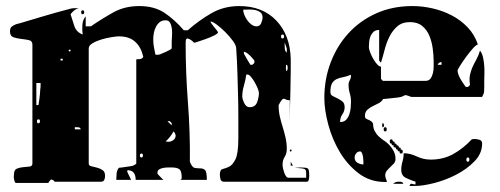

<svg xmlns="http://www.w3.org/2000/svg" viewBox="-20 -587 1651 634"><path d="M991 0Q991 -11 991 -17.5Q991 -24 988 -27Q985 -30 977 -31Q969 -32 953 -33L973 -34Q991 -34 996 -31Q1001 -28 1001 -10Q1001 -10 1001 -6Q1001 -2 1000.5 2Q1000 6 998.5 9.5Q997 13 993 13H720Q710 13 708 4.5Q706 -4 706 -10Q706 -27 715.5 -29Q725 -31 736.5 -36.5Q748 -42 757.5 -61Q767 -80 767 -131Q767 -170 767 -204.5Q767 -239 766 -273.5Q765 -308 764 -345Q763 -382 760 -427Q760 -437 749 -452Q738 -467 724 -481Q710 -495 696 -505.5Q682 -516 675 -516Q675 -514 678.5 -509Q682 -504 686.5 -498.5Q691 -493 695 -488Q699 -483 700 -480Q698 -475 685.5 -469Q673 -463 659 -458Q645 -453 634 -449.5Q623 -446 623 -446Q620 -446 620 -447Q619 -447 616.5 -450Q614 -453 613 -453Q611 -455 606 -457.5Q601 -460 600 -460Q594 -460 593.5 -453Q593 -446 593 -444Q593 -347 600.5 -249.5Q608 -152 607 -53Q614 -34 623.5 -32.5Q633 -31 642 -31Q651 -31 657 -25.5Q663 -20 663 7H573Q580 7 580 0Q580 -22 572.5 -28Q565 -34 547 -34Q542 -34 534.5 -34Q527 -34 519 -32.5Q511 -31 505.5 -27.5Q500 -24 500 -17V-13Q502 -11 509.5 -3Q517 5 520 7H428Q428 -25 401 -25L400 -20Q401 -17 406.5 -6.5Q412 4 413 7H364Q364 -1 365 -13.5Q366 -26 373 -33Q376 -33 382.5 -34Q389 -35 396.5 -36Q404 -37 410.5 -38Q417 -39 420 -40Q422 -41 426 -43.5Q430 -46 430 -47V-391Q434 -391 442.5 -392Q451 -393 453 -400Q446 -431 426.5 -449Q407 -467 372 -467Q366 -467 349.5 -464.5Q333 -462 316 -457Q299 -452 286 -444.5Q273 -437 273 -427V-47Q273 -40 281.5 -38Q290 -36 300 -33.5Q310 -31 318.5 -25.5Q327 -20 327 -6Q327 0 324.5 6.5Q322 13 313 13H160Q159 9 153 7Q153 6 150 6Q147 6 147 7Q146 8 143 11.5Q140 15 140 17H33Q30 17 28.5 12.5Q27 8 26 3Q25 -3 26 -10Q26 -26 35.5 -30Q45 -34 56.5 -35Q68 -36 77.5 -37Q87 -38 87 -47V-440Q87 -452 75.5 -454.5Q64 -457 50 -458.5Q36 -460 24.5 -464Q13 -468 13 -483Q13 -494 18 -498.5Q23 -503 33 -507Q42 -509 65 -516Q88 -523 113.5 -530.5Q139 -538 161.5 -544.5Q184 -551 193 -553Q209 -557 213.5 -558.5Q218 -560 230 -560H240Q232 -558 225 -552.5Q218 -547 213 -540Q219 -521 225.5 -501Q232 -481 253 -473Q251 -486 252 -504Q253 -522 263 -533V-500H280Q318 -526 355 -546.5Q392 -567 440 -567Q489 -567 522.5 -545Q556 -523 587 -487H600Q636 -519 677.5 -543Q719 -567 770 -567Q847 -567 892.5 -519Q938 -471 940 -393Q940 -382 940 -352.5Q940 -323 939 -290Q938 -257 937.5 -227.5Q937 -198 937 -187V-256Q928 -256 924 -258.5Q920 -261 917 -261Q914 -261 910.5 -257Q907 -253 900 -240Q900 -220 904 -202.5Q908 -185 913.5 -167.5Q919 -150 923 -132Q927 -114 927 -95Q927 -80 920 -69Q913 -58 913 -43Q913 -38 914.5 -31Q916 -24 918.5 -17Q921 -10 924.5 -5Q928 0 933 0ZM847 -530Q847 -541 839.5 -546.5Q832 -552 822 -554Q812 -556 801 -555.5Q790 -555 783 -555Q783 -547 787 -537.5Q791 -528 797 -519.5Q803 -511 811 -505.5Q819 -500 827 -500Q838 -500 842.5 -510.5Q847 -521 847 -530ZM253 -540Q248 -540 248 -546.5Q248 -553 253 -553Q258 -553 258 -546.5Q258 -540 253 -540ZM547 -450Q547 -457 548 -469Q549 -481 547.5 -492.5Q546 -504 541.5 -512Q537 -520 527 -520Q515 -520 507.5 -514Q500 -508 495 -498.5Q490 -489 488 -478Q486 -467 486 -457Q486 -444 488 -433Q490 -422 493 -407Q496 -406 500 -406L507 -407Q512 -409 527 -415.5Q542 -422 547 -427ZM913 -460Q918 -460 918 -466.5Q918 -473 913 -473Q908 -473 908 -466.5Q908 -460 913 -460ZM927 -427 920 -447V-437Q920 -430 920.5 -424.5Q921 -419 927 -413ZM213 -420Q214 -423 210 -423Q206 -423 207 -420Q207 -417 210 -417Q213 -417 213 -420ZM820 -387Q819 -388 815.5 -392.5Q812 -397 807 -402Q802 -407 796 -411.5Q790 -416 785 -416Q785 -415 785.5 -411Q786 -407 787 -407Q789 -403 796.5 -390Q804 -377 807 -373H813Q819 -377 820 -380ZM187 -393H180V-387H187ZM594 -373Q594 -362 590 -352Q586 -342 586 -330L587 -313Q587 -312 590 -303.5Q593 -295 593 -293Q593 -283 588.5 -281Q584 -279 577 -279Q567 -279 559 -282.5Q551 -286 543 -290.5Q535 -295 526 -298.5Q517 -302 505 -302Q505 -303 517 -311.5Q529 -320 544 -332Q559 -344 573.5 -357Q588 -370 593 -380Q594 -378 594 -373ZM927 -353Q930 -356 930 -363.5Q930 -371 927 -373Q925 -374 924.5 -371Q924 -368 924 -363.5Q924 -359 924.5 -355.5Q925 -352 927 -353ZM835 -280Q835 -285 831 -295Q827 -305 821 -315.5Q815 -326 808.5 -333.5Q802 -341 797 -341Q794 -341 793 -340Q791 -323 785.5 -304.5Q780 -286 780 -269Q780 -260 786.5 -246.5Q793 -233 804 -233Q823 -233 829 -249.5Q835 -266 835 -280ZM100 -313V-240H107Q108 -250 110 -260Q111 -268 112 -277.5Q113 -287 113 -293Q114 -296 114 -303.5Q114 -311 114 -313ZM107 -180Q112 -180 112 -186.5Q112 -193 107 -193Q102 -193 102 -186.5Q102 -180 107 -180ZM547 -180Q544 -184 540 -187H533L547 -173ZM247 -160Q245 -165 241.5 -166Q238 -167 233 -167H227V-160ZM560 -140Q560 -142 557.5 -147Q555 -152 553 -153Q548 -144 541.5 -135.5Q535 -127 527 -120Q530 -119 537 -119Q545 -119 552.5 -124.5Q560 -130 560 -140ZM940 -87Q937 -86 937 -90Q937 -94 940 -93Q943 -93 943 -90Q943 -87 940 -87ZM447 -67Q452 -67 452 -73.5Q452 -80 447 -80Q442 -80 442 -73.5Q442 -67 447 -67ZM940 -40V-53L947 -40Z M1525 -300Q1528 -301 1532 -307Q1529 -326 1532 -340Q1535 -354 1540.5 -366Q1546 -378 1553 -390.5Q1560 -403 1565 -420Q1572 -411 1575 -397.5Q1578 -384 1579 -370Q1580 -356 1579.5 -342Q1579 -328 1579 -318Q1579 -315 1579 -309Q1579 -303 1579 -297Q1579 -291 1578.5 -286Q1578 -281 1578 -280L1572 -267H1338Q1336 -268 1328.5 -270.5Q1321 -273 1318 -273Q1317 -273 1311.5 -270Q1306 -267 1305 -267Q1302 -266 1293.5 -265Q1285 -264 1275 -263Q1265 -262 1256.5 -261Q1248 -260 1245 -260Q1240 -251 1230 -246Q1220 -241 1210 -236Q1200 -231 1192.5 -224Q1185 -217 1185 -203Q1185 -196 1193 -193Q1201 -190 1205 -187Q1212 -182 1212 -176Q1212 -170 1214 -162.5Q1216 -155 1223.5 -144.5Q1231 -134 1252 -120Q1265 -111 1275.5 -95.5Q1286 -80 1286 -63Q1286 -53 1280.5 -47Q1275 -41 1269 -35.5Q1263 -30 1257.5 -23.5Q1252 -17 1252 -7Q1252 -4 1254.5 3.5Q1257 11 1258 13Q1256 14 1252 14Q1202 14 1164.5 -14.5Q1127 -43 1102 -85Q1077 -127 1064 -175.5Q1051 -224 1051 -263Q1051 -326 1072 -381Q1093 -436 1131 -477.5Q1169 -519 1222.5 -543Q1276 -567 1342 -567Q1374 -567 1407.5 -559.5Q1441 -552 1471 -536.5Q1501 -521 1524 -497Q1547 -473 1558 -440Q1552 -439 1541 -426.5Q1530 -414 1519 -399Q1508 -384 1499.5 -370.5Q1491 -357 1491 -354Q1491 -348 1494 -340Q1497 -332 1501.5 -324.5Q1506 -317 1510.5 -310.5Q1515 -304 1518 -300ZM1385 -320Q1396 -320 1401.5 -327.5Q1407 -335 1409.5 -345.5Q1412 -356 1412 -367Q1412 -378 1412 -384Q1412 -403 1409 -426Q1406 -449 1398 -468.5Q1390 -488 1374.5 -501Q1359 -514 1334 -514Q1308 -514 1292 -500Q1276 -486 1266 -466Q1256 -446 1250 -422.5Q1244 -399 1238 -380L1232 -387V-488Q1220 -488 1213.5 -482Q1207 -476 1203.5 -467.5Q1200 -459 1199 -449Q1198 -439 1198 -431Q1198 -426 1202 -415Q1206 -404 1212 -393.5Q1218 -383 1225 -375Q1232 -367 1238 -367V-327Q1239 -325 1241.5 -322.5Q1244 -320 1245 -320ZM1438 -382Q1429 -382 1425 -373H1438ZM1139 -250Q1139 -266 1135 -279Q1131 -292 1131 -307Q1131 -315 1135 -322Q1139 -329 1139 -337Q1139 -339 1138 -340Q1124 -334 1112 -332Q1100 -330 1091 -325.5Q1082 -321 1076.5 -312Q1071 -303 1071 -283Q1071 -274 1078.5 -270Q1086 -266 1094.5 -262Q1103 -258 1110.5 -252Q1118 -246 1118 -233Q1118 -220 1110.5 -209.5Q1103 -199 1103 -184Q1116 -184 1123 -191.5Q1130 -199 1133.5 -209.5Q1137 -220 1138 -231Q1139 -242 1139 -250ZM1245 -167Q1242 -165 1242 -173.5Q1242 -182 1245 -180Q1248 -178 1248 -173Q1248 -168 1245 -167ZM1252 -153Q1247 -153 1247 -160Q1247 -167 1252 -167Q1257 -167 1257 -160Q1257 -153 1252 -153ZM1352 13Q1336 8 1320.5 0.5Q1305 -7 1305 -26Q1305 -40 1309 -53.5Q1313 -67 1313 -81Q1334 -81 1356 -70.5Q1378 -60 1402 -60Q1444 -60 1477 -78.5Q1510 -97 1538 -127Q1541 -128 1548 -128Q1554 -128 1563 -125.5Q1572 -123 1572 -113Q1572 -80 1546.5 -54Q1521 -28 1486 -10Q1451 8 1413.5 17.5Q1376 27 1352 27H1332Q1335 18 1340.5 20Q1346 22 1352 22ZM1298 -100Q1305 -100 1303 -93H1305Q1310 -93 1310 -86.5Q1310 -80 1305 -80Q1298 -80 1300 -87H1298Q1293 -87 1293 -93H1292Q1287 -93 1287 -100H1285Q1278 -100 1280 -107H1278Q1273 -107 1273 -113H1272Q1267 -113 1267 -120Q1267 -127 1272 -127Q1277 -127 1277 -120H1278Q1285 -120 1283 -113H1285Q1290 -113 1290 -107H1292Q1297 -107 1297 -100ZM1180 -44Q1180 -46 1180 -53Q1180 -60 1179 -67.5Q1178 -75 1175.5 -81Q1173 -87 1169 -87Q1161 -87 1156 -80.5Q1151 -74 1151 -67Q1151 -55 1160.5 -49.5Q1170 -44 1180 -44ZM1525 -53Q1530 -53 1530 -60Q1530 -67 1525 -67Q1520 -67 1520 -60Q1520 -53 1525 -53ZM1278 20Q1284 15 1288 14Q1292 13 1299 13Q1303 13 1306.5 14Q1310 15 1312 20Z"/></svg>

Font: Genkaimincho
Style: Regular
Weight: 800
Designer: Dr. Ken Lunde (project architect, glyph set definition & overall production); Masataka HATTORI \u670D \u90E8 \u6B63 \u8C
Foundry: Adobe Systems Incorporated
Version: Version 1.00